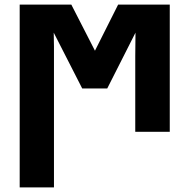

<svg xmlns="http://www.w3.org/2000/svg" viewBox="-20 -569 819 829"><path d="M65 240V-549H288L390 -350L490 -549H713V0H564V-326Q564 -378 565 -428L443 -187H335L212 -428Q213 -398 213 -370Q213 -342 213 -313V240Z"/></svg>

Font: Noto Sans SemiCondensed ExtraBold
Style: Regular
Weight: 800
Width: 4
Designer: Monotype Design Team
Foundry: Monotype Imaging Inc.
Version: Version 2.013; ttfautohint (v1.8.4.7-5d5b)